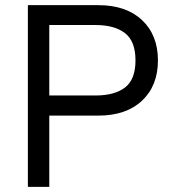

<svg xmlns="http://www.w3.org/2000/svg" viewBox="-20 -724 657 744"><path d="M361 -704Q469 -704 530.5 -646Q592 -588 592 -490Q592 -392 530.5 -334Q469 -276 361 -276H171V0H88V-704ZM350 -354Q424 -354 464.5 -385Q505 -416 505 -490Q505 -564 464.5 -595.5Q424 -627 350 -627H171V-354Z"/></svg>

Font: Prodigy Sans
Style: Regular
Weight: 400
Designer: Wei Huang
Foundry: Wei Huang
Version: Version 1.003; ttfautohint (v1.8.3)